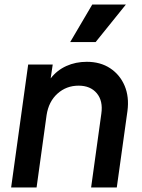

<svg xmlns="http://www.w3.org/2000/svg" viewBox="-20 -825 627 845"><path d="M29 0 104 -541H212L203 -480Q231 -516 272 -534.5Q313 -553 362 -553Q422 -553 465 -524.5Q508 -496 528.5 -447.5Q549 -399 541 -337L494 0H381L426 -325Q434 -381 406 -414.5Q378 -448 326 -448Q272 -448 233 -413Q194 -378 185 -318L141 0ZM289 -640 386 -805H534L401 -640Z"/></svg>

Font: Plus Jakarta Sans SemiBold
Style: Italic
Weight: 600
Italic angle: -8°
Designer: Gumpita Rahayu
Foundry: Tokotype
Version: Version 2.071; ttfautohint (v1.8.4.7-5d5b);gftools[0.9.29]